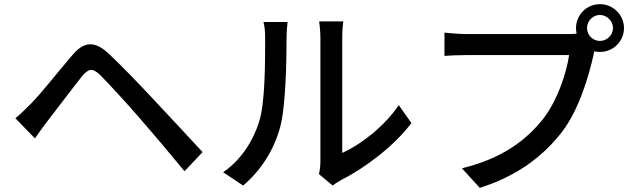

<svg xmlns="http://www.w3.org/2000/svg" viewBox="-20 -860 3040 924"><path d="M54 -291 148 -194C164 -217 187 -249 209 -278C252 -333 330 -437 374 -492C406 -531 425 -534 462 -499C501 -460 592 -361 650 -294C712 -223 799 -120 868 -36L955 -128C878 -211 777 -320 710 -391C650 -455 569 -540 505 -600C433 -669 380 -658 325 -591C259 -514 176 -408 129 -361C101 -333 81 -313 54 -291Z M1515 -22 1581 33C1589 27 1601 18 1619 8C1734 -50 1875 -155 1960 -268L1899 -354C1827 -248 1714 -163 1627 -124C1627 -167 1627 -607 1627 -677C1627 -718 1631 -751 1632 -757H1516C1516 -751 1522 -718 1522 -677C1522 -607 1522 -134 1522 -85C1522 -62 1519 -39 1515 -22ZM1054 -31 1150 33C1235 -39 1298 -137 1328 -247C1355 -347 1359 -560 1359 -674C1359 -709 1363 -746 1364 -754H1248C1254 -731 1256 -707 1256 -673C1256 -558 1256 -363 1227 -274C1198 -182 1141 -91 1054 -31Z M2805 -725C2805 -759 2833 -788 2867 -788C2901 -788 2930 -759 2930 -725C2930 -691 2901 -663 2867 -663C2833 -663 2805 -691 2805 -725ZM2752 -725C2752 -716 2753 -707 2755 -698C2739 -696 2724 -696 2712 -696C2662 -696 2292 -696 2227 -696C2194 -696 2147 -700 2119 -703V-591C2145 -593 2185 -595 2227 -595C2292 -595 2660 -595 2719 -595C2705 -504 2662 -376 2594 -288C2511 -184 2398 -98 2203 -50L2289 44C2470 -13 2595 -109 2686 -227C2767 -334 2813 -492 2836 -594L2840 -613C2849 -611 2858 -610 2867 -610C2931 -610 2983 -661 2983 -725C2983 -788 2931 -840 2867 -840C2803 -840 2752 -788 2752 -725Z"/></svg>

Font: Noto Sans CJK HK Medium
Style: Regular
Weight: 500
Designer: Ryoko NISHIZUKA 西塚涼子 (kana, bopomofo & ideographs); Paul D. Hunt (Latin, Greek & Cyrillic); Sandoll Communications 산돌커뮤니
Foundry: Adobe
Version: Version 2.004;hotconv 1.0.118;makeotfexe 2.5.65603